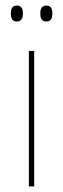

<svg xmlns="http://www.w3.org/2000/svg" viewBox="-20 -668 226 688"><path d="M83.5 0V-485.5H102.5V0ZM40.5 -591Q29.5 -591 24.2 -597.8Q19 -604.5 19 -618.5V-621.5Q19 -634.5 24.2 -641.2Q29.5 -648 40.5 -648Q51 -648 56.5 -641.2Q62 -634.5 62 -621.5V-618.5Q62 -604.5 56.5 -597.8Q51 -591 40.5 -591ZM146 -591Q135 -591 129.8 -597.8Q124.5 -604.5 124.5 -618.5V-621.5Q124.5 -634.5 129.8 -641.2Q135 -648 146 -648Q157 -648 162.2 -641.2Q167.5 -634.5 167.5 -621.5V-618.5Q167.5 -604.5 162.2 -597.8Q157 -591 146 -591Z"/></svg>

Font: Anek Telugu Medium Thin
Style: Regular
Weight: 250
Version: Version 1.003